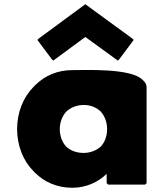

<svg xmlns="http://www.w3.org/2000/svg" viewBox="-20 -867 773 909"><path d="M263 -256C263 -289 275 -318 294 -339C315 -358 344 -370 376 -370C407 -370 434 -360 456 -340C475 -319 487 -290 487 -256C487 -223 477 -195 457 -173C437 -155 408 -143 376 -143C342 -143 314 -154 293 -173C275 -193 263 -222 263 -256ZM674 -454C674 -465 670 -474 662 -482L661 -483L654 -490C599 -545 382 -535 322 -535C252 -535 193 -509 148 -465L147 -464L140 -457C90 -407 61 -335 61 -256C61 -177 90 -105 139 -56L146 -49C190 -5 251 22 322 22C388 22 445 -5 485 -44V0L492 7H667L674 0ZM164 -685 157 -678 225 -587 232 -580 384 -692 538 -580 545 -587 613 -678 606 -685 384 -847Z"/></svg>

Font: Hussar Woodtype
Style: Blk
Weight: 900
Foundry: Cannot Into Space Fonts
Version: Version 1.07